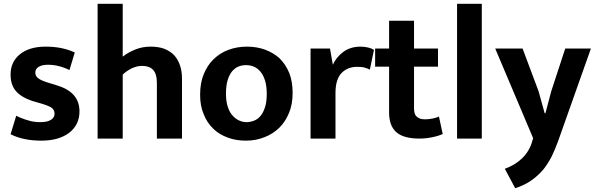

<svg xmlns="http://www.w3.org/2000/svg" viewBox="-20 -734 3156 1017"><path d="M376 -456 348 -363C309 -382 271 -391 234 -391C213 -391 196 -387 185 -380C173 -373 167 -363 167 -350C167 -337 172 -327 183 -319C193 -311 214 -302 245 -293L275 -284C316 -272 348 -255 369 -232C390 -209 401 -180 401 -144C401 -97 383 -59 347 -31C310 -3 261 11 199 11C136 11 81 0 36 -23L66 -121C85 -111 106 -103 127 -97C148 -90 170 -87 192 -87C219 -87 238 -91 251 -100C263 -108 269 -119 269 -132C269 -146 263 -157 251 -165C239 -172 216 -181 183 -190L152 -199C112 -212 83 -230 64 -252C45 -274 36 -303 36 -340C36 -383 52 -419 85 -446C118 -473 163 -487 222 -487C280 -487 331 -477 376 -456Z M630 -339V0H497V-714H630V-434C649 -449 672 -462 697 -472C722 -482 749 -487 778 -487C806 -487 831 -483 852 -475C873 -466 890 -455 904 -440C917 -425 927 -407 934 -386C941 -365 944 -342 944 -317V0H811V-294C811 -327 804 -350 791 -364C778 -378 758 -385 733 -385C716 -385 698 -381 680 -373C661 -364 645 -353 630 -339Z M1530 -242C1530 -203 1524 -167 1511 -136C1498 -105 1481 -78 1459 -57C1436 -35 1410 -18 1380 -7C1350 5 1318 11 1283 11C1248 11 1216 6 1187 -5C1157 -16 1131 -31 1110 -52C1088 -73 1071 -98 1059 -129C1046 -159 1040 -193 1040 -232C1040 -273 1046 -309 1059 -341C1072 -372 1089 -399 1112 -421C1134 -442 1160 -459 1190 -470C1220 -481 1252 -487 1287 -487C1322 -487 1354 -482 1384 -471C1413 -460 1439 -445 1461 -425C1482 -404 1499 -379 1512 -348C1524 -317 1530 -282 1530 -242ZM1393 -237C1393 -264 1390 -288 1384 -307C1378 -326 1370 -342 1360 -354C1350 -366 1338 -375 1325 -381C1312 -386 1298 -389 1284 -389C1270 -389 1257 -387 1244 -382C1231 -377 1220 -368 1210 -357C1200 -345 1192 -329 1186 -310C1180 -291 1177 -266 1177 -237C1177 -211 1180 -189 1186 -170C1192 -151 1200 -135 1211 -123C1221 -111 1233 -102 1246 -96C1259 -90 1272 -87 1286 -87C1300 -87 1313 -90 1326 -95C1339 -100 1350 -108 1360 -120C1370 -132 1378 -148 1384 -167C1390 -186 1393 -209 1393 -237Z M1757 0H1625V-477H1728L1743 -391C1754 -416 1772 -439 1797 -458C1822 -477 1853 -487 1890 -487C1905 -487 1919 -485 1931 -482C1943 -479 1953 -475 1961 -470L1939 -365C1932 -369 1922 -373 1911 -376C1900 -379 1886 -380 1871 -380C1838 -380 1811 -369 1790 -348C1768 -326 1757 -290 1757 -241Z M2300 -477V-381H2173V-161C2173 -138 2178 -123 2189 -115C2199 -106 2213 -102 2230 -102C2243 -102 2257 -103 2271 -106C2285 -109 2296 -112 2305 -117L2325 -24C2314 -19 2297 -13 2274 -8C2251 -3 2227 0 2202 0C2144 0 2103 -12 2078 -35C2053 -58 2041 -92 2041 -138V-381H1967V-477H2041V-624H2173V-477Z M2532 0H2401V-714H2532Z M2804 -2 2603 -477H2748L2833 -250L2865 -134H2869L2900 -251L2974 -477H3110L2935 17C2925 44 2914 70 2902 95C2889 120 2874 144 2857 165C2839 186 2818 205 2794 222C2770 239 2742 252 2709 263L2654 160C2691 147 2723 127 2748 102C2773 77 2791 46 2800 11Z"/></svg>

Font: Holmes&Hills Bold
Style: Bold
Weight: 500
Designer: Noopur Datye, Girish Dalvi, Yashodeep Gholap, Pallavi Karambelkar
Foundry: Ek Type
Version: ""